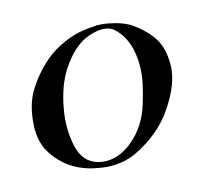

<svg xmlns="http://www.w3.org/2000/svg" viewBox="-71 -500 619 579"><g transform="rotate(-15 238.5 -210.5)"><path d="M322.3 -395.5Q341.8 -378.9 352.5 -357.4Q363.3 -335.9 367.2 -311.5Q375 -266.6 365.2 -217.8Q354.5 -169.9 342.8 -137.7Q320.3 -79.1 272.5 -43.9Q224.6 -8.8 173.8 -21.5Q127.9 -34.2 116.2 -88.9Q104.5 -143.6 115.2 -203.1Q121.1 -236.3 131.8 -266.6Q142.6 -295.9 157.2 -318.4Q198.2 -380.9 247.1 -397.5Q295.9 -414.1 322.3 -395.5ZM111.3 -361.3Q72.3 -328.1 44.9 -284.2Q16.6 -239.3 14.6 -168Q14.6 -131.8 28.3 -102.5Q43 -74.2 66.4 -52.7Q108.4 -13.7 171.9 -3.9Q191.4 0 210 0Q251 0 286.1 -15.6Q370.1 -55.7 414.1 -123Q459 -190.4 460.9 -245.1Q460.9 -248 460.9 -250Q460.9 -302.7 438.5 -335.9Q415 -370.1 374 -396.5Q348.6 -410.2 322.3 -415Q298.8 -420.9 275.4 -420.9Q272.5 -420.9 269.5 -419.9Q220.7 -418.9 178.7 -401.4Q136.7 -383.8 111.3 -361.3Z"/></g></svg>

Font: Gilchrist
Style: Regular
Weight: 400
Version: 1.0